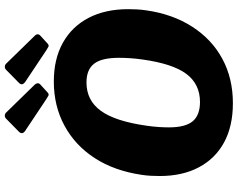

<svg xmlns="http://www.w3.org/2000/svg" viewBox="-117 -884 1011 817"><g transform="rotate(-90 388.5 -475.5)"><path d="M358 10Q260 10 191 -27.5Q122 -65 85 -135Q48 -205 48 -301Q48 -319 49 -339Q50 -359 53 -378Q70 -494 124 -577.5Q178 -661 262 -706.5Q346 -752 450 -752Q546 -752 615 -713.5Q684 -675 721 -604Q758 -533 758 -435Q758 -418 757 -398.5Q756 -379 753 -359Q737 -246 683 -162.5Q629 -79 546 -34.5Q463 10 358 10ZM363 -130Q439 -130 482.5 -188Q526 -246 544 -376Q548 -405 549.5 -429.5Q551 -454 551 -475Q551 -548 526 -580.5Q501 -613 446 -613Q370 -613 325.5 -552Q281 -491 262 -357Q258 -329 256.5 -305.5Q255 -282 255 -262Q255 -192 281 -161Q307 -130 363 -130ZM293 -956Q299 -961 306 -960.5Q313 -960 317 -956L437 -833Q441 -829 442.5 -822.5Q444 -816 438 -810L403 -778Q396 -772 390 -775Q384 -778 375 -784L246 -870Q221 -884 236 -900ZM501 -956Q507 -961 514 -960.5Q521 -960 525 -956L645 -833Q650 -829 651 -822.5Q652 -816 646 -810L611 -778Q604 -772 598 -775Q592 -778 583 -784L454 -870Q429 -885 444 -900Z"/></g></svg>

Font: Libre Franklin ExtraBold
Style: Italic
Weight: 800
Italic angle: -8°
Designer: Pablo Impallari, Rodrigo Fuenzalida, Nhung Nguyen
Foundry: Impallari Type
Version: Version 3.000